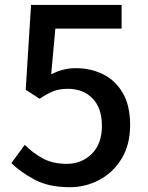

<svg xmlns="http://www.w3.org/2000/svg" viewBox="-20 -757 610 791"><path d="M268.1 14.2Q181.2 14.2 123.5 -16.4Q65.9 -46.9 26.9 -85L82 -160.2Q113.3 -128.4 154.8 -105.2Q196.3 -82 254.9 -82Q316.4 -82 358.2 -123.3Q399.9 -164.6 399.9 -238.8Q399.9 -311 361.6 -351.1Q323.2 -391.1 259.8 -391.1Q224.6 -391.1 199.5 -381.1Q174.3 -371.1 143.1 -350.1L85.9 -387.2L107.9 -736.8H481V-639.2H208L190.9 -451.2Q214.8 -462.9 238.8 -469.5Q262.7 -476.1 292 -476.1Q353.5 -476.1 404.3 -451.2Q455.1 -426.3 485.6 -374.3Q516.1 -322.3 516.1 -242.2Q516.1 -160.6 481 -103.3Q445.8 -45.9 389.2 -15.9Q332.5 14.2 268.1 14.2Z"/></svg>

Font: Source Han Sans CN Medium
Style: Regular
Weight: 500
Designer: Ryoko NISHIZUKA  (kana, bopomofo & ideographs); Paul D. Hunt (Latin, Greek & Cyrillic); Sandoll Communications , Soo-you
Foundry: Adobe
Version: Version 2.004;hotconv 1.0.118;makeotfexe 2.5.65603